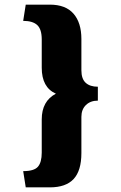

<svg xmlns="http://www.w3.org/2000/svg" viewBox="-20 -708 522 828"><path d="M91 100 80 30Q127 30 143.5 11Q160 -8 160 -50V-193Q160 -272 221 -304Q160 -331 160 -416V-538Q160 -582 140.5 -600Q121 -618 80 -618L91 -688H195Q263 -688 297 -649Q331 -610 331 -540V-405Q331 -368 349.5 -351Q368 -334 402 -334V-274Q370 -274 350.5 -255Q331 -236 331 -204V-48Q331 28 297.5 64Q264 100 195 100Z"/></svg>

Font: Goldman
Style: Bold
Weight: 700
Designer: Jaikishan Patel
Version: Version 1.000; ttfautohint (v1.8.3)